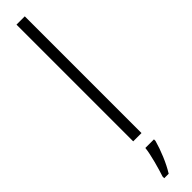

<svg xmlns="http://www.w3.org/2000/svg" viewBox="-347 -711 884 884"><g transform="rotate(-45 94.5 -269.5)"><path d="M122 0V-760H68V0ZM142 71V61H86C82 101 61 174 49 210V221H78C105 178 129 118 142 71Z"/></g></svg>

Font: Noto Sans Armenian ExtraCondensed Light
Style: Regular
Weight: 300
Width: 2
Designer: Monotype Design Team
Foundry: Monotype Imaging Inc.
Version: Version 2.008